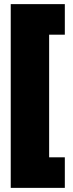

<svg xmlns="http://www.w3.org/2000/svg" viewBox="-20 -770 352 930"><path d="M32 140V-750H294V-602H218V-8H294V140Z"/></svg>

Font: Tektur Condensed ExtraBold
Style: Regular
Weight: 800
Width: 3
Designer: Adam Jagosz
Foundry: Adam Jagosz
Version: Version 1.005;gftools[0.9.30]